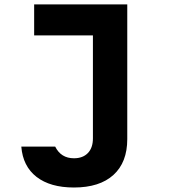

<svg xmlns="http://www.w3.org/2000/svg" viewBox="-20 -633 790 872"><path d="M558 -613.1V-1.1Q558 104.4 495.2 161.5Q432.3 218.6 315.8 218.6Q208.2 218.6 146 170.4Q83.8 122.1 76.8 32.9H230.7Q243.8 59.3 265 72.5Q286.3 85.8 315.8 85.8Q356.3 85.8 379.2 62Q402 38.2 402 -4.5V-472.3H135.1V-613.1Z"/></svg>

Font: Martian Mono sWd Rg
Style: Regular
Weight: 400
Width: 6
Monospace: yes
Designer: Roman Shamin
Foundry: Evil Martians
Version: Version 1.000